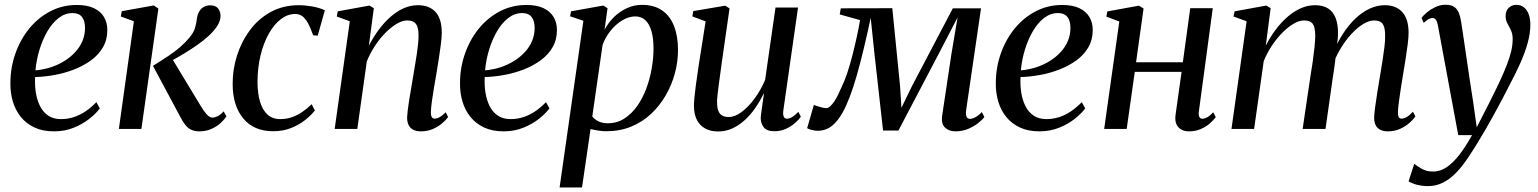

<svg xmlns="http://www.w3.org/2000/svg" viewBox="-20 -558 6658 831"><path d="M412 -89Q397 -68 368 -44.8Q339 -21.5 299.8 -5.5Q260.5 10.5 213.5 10.5Q165 10.5 129.2 -6.2Q93.5 -23 70.2 -51.8Q47 -80.5 35.8 -118Q24.5 -155.5 25 -197.5Q25 -265.5 46.8 -326.8Q68.5 -388 107 -435Q145.5 -482 198 -509.2Q250.5 -536.5 312.5 -536.5Q357 -536.5 386.2 -522.8Q415.5 -509 430 -484.5Q444.5 -460 444.5 -428Q444.5 -386 425.5 -353.2Q406.5 -320.5 373.8 -296.8Q341 -273 300.5 -257.2Q260 -241.5 216.2 -233.5Q172.5 -225.5 132 -224.5Q130 -190.5 135 -158Q140 -125.5 153 -99.2Q166 -73 188.5 -57.8Q211 -42.5 243.5 -42.5Q273.5 -42.5 300.5 -51.5Q327.5 -60.5 351.8 -77.2Q376 -94 397 -116ZM294.5 -501.5Q261.5 -501.5 234 -480.2Q206.5 -459 185.5 -423.2Q164.5 -387.5 151 -343.2Q137.5 -299 133.5 -253.5Q168.5 -256.5 200.5 -267Q232.5 -277.5 259.5 -294.5Q286.5 -311.5 306.5 -333.5Q326.5 -355.5 337.2 -381.5Q348 -407.5 348 -436.5Q348 -468.5 334.5 -485Q321 -501.5 294.5 -501.5Z M494.5 0 559.5 -466 503 -486.5 507 -509.5 645.5 -534.5 665.5 -521 592 0ZM843 10.5Q823 10.5 808.2 3.8Q793.5 -3 782.5 -16.8Q771.5 -30.5 761 -51L642 -273Q678.5 -295.5 707.2 -314.8Q736 -334 758.8 -353.5Q781.5 -373 799.5 -395Q818.5 -416.5 824.8 -439.5Q831 -462.5 832.5 -479.5Q835.5 -498 843.5 -510.5Q851.5 -523 863.8 -529Q876 -535 889.5 -535Q913 -535 923.5 -522Q934 -509 934.5 -490Q934.5 -472 925.5 -454.8Q916.5 -437.5 901 -421Q885.5 -403 860 -383Q834.5 -363 805 -344Q775.5 -325 747 -308.8Q718.5 -292.5 697 -281.5L720.5 -311.5L849 -99Q861.5 -78 874.2 -63.5Q887 -49 900 -49Q910 -49 922 -55Q934 -61 948 -76L960 -54.5Q950.5 -39.5 933.8 -24.5Q917 -9.5 894 0.5Q871 10.5 843 10.5Z M1162.5 10Q1078.5 10 1032.8 -45.5Q987 -101 987 -194.5Q986.5 -257 1005.8 -317.5Q1025 -378 1061.5 -427.2Q1098 -476.5 1151.5 -506Q1205 -535.5 1273.5 -535.5Q1300.5 -535.5 1331.8 -530Q1363 -524.5 1386 -513.5L1355 -403.5L1335.5 -405.5Q1323.5 -439 1312 -459.2Q1300.5 -479.5 1287.8 -488.5Q1275 -497.5 1257.5 -497.5Q1225 -497.5 1195.8 -475.2Q1166.5 -453 1143.8 -413Q1121 -373 1107.8 -318.8Q1094.5 -264.5 1094.5 -200Q1095 -152 1105.8 -116.8Q1116.5 -81.5 1138 -62Q1159.5 -42.5 1192.5 -42.5Q1220 -42.5 1243.5 -50.8Q1267 -59 1288.2 -73.5Q1309.5 -88 1329 -107L1343 -80Q1326.5 -59 1300.2 -38.2Q1274 -17.5 1239.5 -3.8Q1205 10 1162.5 10Z M1576.5 -360.5Q1595 -396 1618.2 -427.8Q1641.5 -459.5 1668.8 -483.8Q1696 -508 1726.2 -521.8Q1756.5 -535.5 1788.5 -535.5Q1838.5 -535.5 1865.2 -506Q1892 -476.5 1892 -416.5Q1892 -396.5 1888.2 -366.8Q1884.5 -337 1879.2 -303.5Q1874 -270 1868.5 -237.5Q1863.5 -208 1858.2 -177Q1853 -146 1849.2 -119Q1845.5 -92 1845 -74.5Q1844.5 -58.5 1848.8 -51.5Q1853 -44.5 1861 -44.5Q1871 -44.5 1882.5 -50.8Q1894 -57 1909 -72L1919.5 -51.5Q1911 -39.5 1894.5 -25Q1878 -10.5 1854.5 0Q1831 10.5 1800.5 10.5Q1783 10.5 1769.5 4Q1756 -2.5 1749 -15.8Q1742 -29 1742 -50Q1742.5 -61.5 1744.8 -81.2Q1747 -101 1751 -125.2Q1755 -149.5 1759.5 -175.5Q1764 -201.5 1768 -226.5Q1772 -250.5 1776.2 -275.5Q1780.5 -300.5 1784 -324Q1787.5 -347.5 1789.5 -368Q1791.5 -388.5 1791.5 -404.5Q1791.5 -428 1786.5 -442.2Q1781.5 -456.5 1770.8 -463Q1760 -469.5 1742 -469.5Q1721.5 -469.5 1697 -455Q1672.5 -440.5 1648 -415.8Q1623.5 -391 1602.5 -359Q1581.5 -327 1567.5 -292L1526.5 0H1428.5L1494 -466L1437.5 -486.5L1442 -509L1579.5 -534L1598 -522.5Z M2358 -89Q2343 -68 2314 -44.8Q2285 -21.5 2245.8 -5.5Q2206.5 10.5 2159.5 10.5Q2111 10.5 2075.2 -6.2Q2039.5 -23 2016.2 -51.8Q1993 -80.5 1981.8 -118Q1970.5 -155.5 1971 -197.5Q1971 -265.5 1992.8 -326.8Q2014.5 -388 2053 -435Q2091.5 -482 2144 -509.2Q2196.5 -536.5 2258.5 -536.5Q2303 -536.5 2332.2 -522.8Q2361.5 -509 2376 -484.5Q2390.5 -460 2390.5 -428Q2390.5 -386 2371.5 -353.2Q2352.5 -320.5 2319.8 -296.8Q2287 -273 2246.5 -257.2Q2206 -241.5 2162.2 -233.5Q2118.5 -225.5 2078 -224.5Q2076 -190.5 2081 -158Q2086 -125.5 2099 -99.2Q2112 -73 2134.5 -57.8Q2157 -42.5 2189.5 -42.5Q2219.5 -42.5 2246.5 -51.5Q2273.5 -60.5 2297.8 -77.2Q2322 -94 2343 -116ZM2240.5 -501.5Q2207.5 -501.5 2180 -480.2Q2152.5 -459 2131.5 -423.2Q2110.5 -387.5 2097 -343.2Q2083.5 -299 2079.5 -253.5Q2114.5 -256.5 2146.5 -267Q2178.5 -277.5 2205.5 -294.5Q2232.5 -311.5 2252.5 -333.5Q2272.5 -355.5 2283.2 -381.5Q2294 -407.5 2294 -436.5Q2294 -468.5 2280.5 -485Q2267 -501.5 2240.5 -501.5Z M2402 253.5 2505 -468 2447.5 -487.5 2451.5 -509 2591 -534 2609.5 -522.5 2596.5 -429Q2613 -460.5 2638 -484.8Q2663 -509 2694 -523Q2725 -537 2758.5 -537Q2810.5 -537 2845.2 -513.2Q2880 -489.5 2897.2 -445.5Q2914.5 -401.5 2914.5 -341.5Q2914.5 -291 2901 -240.8Q2887.5 -190.5 2861.5 -145.5Q2835.5 -100.5 2798 -65.2Q2760.5 -30 2711.8 -10Q2663 10 2604 10Q2587 10 2569.5 7.2Q2552 4.5 2536 0.5L2499 253.5ZM2543.5 -54Q2553.5 -41 2570.2 -32.8Q2587 -24.5 2610.5 -24.5Q2650 -24.5 2681.5 -44.5Q2713 -64.5 2737 -98Q2761 -131.5 2776.8 -173.5Q2792.5 -215.5 2800.5 -260.8Q2808.5 -306 2808.5 -348.5Q2808.5 -392.5 2799.5 -423.5Q2790.5 -454.5 2773 -470.8Q2755.5 -487 2729.5 -487Q2701.5 -487 2673 -469.8Q2644.5 -452.5 2622 -424.2Q2599.5 -396 2588 -363.5Z M3088 11Q3056 11 3032.8 -1.5Q3009.5 -14 2996.5 -38.5Q2983.5 -63 2983.5 -100.5Q2983.5 -114.5 2985.8 -138.5Q2988 -162.5 2991.8 -189.8Q2995.5 -217 2999.2 -241.5Q3003 -266 3005 -281L3034 -465.5L2976.5 -487L2980.5 -510L3119 -533.5L3137.5 -521.5L3103 -280.5Q3101 -262.5 3097.5 -239.2Q3094 -216 3091 -192.5Q3088 -169 3085.8 -148.8Q3083.5 -128.5 3083.5 -116.5Q3083.5 -93 3089 -78.5Q3094.5 -64 3105.8 -57.8Q3117 -51.5 3134 -51.5Q3160.5 -51.5 3189.5 -73Q3218.5 -94.5 3245.5 -131Q3272.5 -167.5 3291.5 -212L3336.5 -525.5H3434L3370.5 -81Q3368 -63.5 3372 -53.8Q3376 -44 3386 -44Q3395.5 -44 3408 -51.2Q3420.5 -58.5 3435.5 -74L3446 -53Q3438 -40.5 3421.2 -25.8Q3404.5 -11 3381.8 -0.5Q3359 10 3332 10Q3298.5 10 3285.2 -7.5Q3272 -25 3272.5 -49Q3272.5 -52.5 3274 -64.2Q3275.5 -76 3277.8 -92Q3280 -108 3282.5 -124.2Q3285 -140.5 3286.5 -152L3285 -152.5Q3269 -119.5 3248.5 -90Q3228 -60.5 3203.2 -38Q3178.5 -15.5 3149.8 -2.2Q3121 11 3088 11Z M4115 10.5Q4087 10.5 4069.8 -6.2Q4052.5 -23 4058 -59L4097.5 -322L4124.5 -482.5L4047.5 -334L3868.5 7H3802L3764.5 -327.5L3748.5 -481Q3733 -408 3718 -345.5Q3703 -283 3688.2 -231.5Q3673.5 -180 3658.2 -140Q3643 -100 3627.5 -72Q3606 -33 3579.8 -12.5Q3553.5 8 3518.5 8Q3510.5 8 3500.8 6Q3491 4 3483.2 1.2Q3475.5 -1.5 3473.5 -3.5L3502.5 -104Q3506 -102 3516 -98.8Q3526 -95.5 3537.5 -92.8Q3549 -90 3556 -90Q3564.5 -90 3573.2 -98Q3582 -106 3591 -119.2Q3600 -132.5 3608.2 -149.8Q3616.5 -167 3624.5 -185.5Q3635.5 -207.5 3647 -242Q3658.5 -276.5 3669 -317.2Q3679.5 -358 3688.2 -398.2Q3697 -438.5 3702.5 -471L3614.5 -495.5L3619 -522L3842 -522.5L3875.5 -186L3881.5 -91.5L3927.5 -186L4104 -522H4226L4161.5 -80.5Q4160 -69.5 4161 -61.2Q4162 -53 4166.5 -48.2Q4171 -43.5 4178 -43.5Q4188.5 -43.5 4202.2 -51Q4216 -58.5 4229.5 -73L4240.5 -51.5Q4231.5 -39.5 4213.2 -25Q4195 -10.5 4170 0Q4145 10.5 4115 10.5Z M4677 -89Q4662 -68 4633 -44.8Q4604 -21.5 4564.8 -5.5Q4525.5 10.5 4478.5 10.5Q4430 10.5 4394.2 -6.2Q4358.5 -23 4335.2 -51.8Q4312 -80.5 4300.8 -118Q4289.5 -155.5 4290 -197.5Q4290 -265.5 4311.8 -326.8Q4333.5 -388 4372 -435Q4410.5 -482 4463 -509.2Q4515.5 -536.5 4577.5 -536.5Q4622 -536.5 4651.2 -522.8Q4680.5 -509 4695 -484.5Q4709.5 -460 4709.5 -428Q4709.5 -386 4690.5 -353.2Q4671.5 -320.5 4638.8 -296.8Q4606 -273 4565.5 -257.2Q4525 -241.5 4481.2 -233.5Q4437.5 -225.5 4397 -224.5Q4395 -190.5 4400 -158Q4405 -125.5 4418 -99.2Q4431 -73 4453.5 -57.8Q4476 -42.5 4508.5 -42.5Q4538.5 -42.5 4565.5 -51.5Q4592.5 -60.5 4616.8 -77.2Q4641 -94 4662 -116ZM4559.5 -501.5Q4526.5 -501.5 4499 -480.2Q4471.5 -459 4450.5 -423.2Q4429.5 -387.5 4416 -343.2Q4402.5 -299 4398.5 -253.5Q4433.5 -256.5 4465.5 -267Q4497.5 -277.5 4524.5 -294.5Q4551.5 -311.5 4571.5 -333.5Q4591.5 -355.5 4602.2 -381.5Q4613 -407.5 4613 -436.5Q4613 -468.5 4599.5 -485Q4586 -501.5 4559.5 -501.5Z M5169 -77Q5166.5 -58.5 5171.2 -51.2Q5176 -44 5183.5 -44Q5192.5 -44 5204.2 -50Q5216 -56 5231 -72L5242 -51Q5233 -39 5217 -24.5Q5201 -10 5178 0.2Q5155 10.5 5126 10.5Q5108 10.5 5093.8 3.2Q5079.5 -4 5072 -19.8Q5064.5 -35.5 5068 -61.5L5094 -247H4891.5L4856.5 0H4759L4824.5 -465L4768.5 -486L4772.5 -508.5L4909.5 -533.5L4929.5 -521L4897 -288.5H5099.5L5131.5 -522.5H5229Z M5479.5 -522.5 5458.5 -360.5Q5476.5 -396 5500 -427.8Q5523.5 -459.5 5551 -483.8Q5578.5 -508 5609 -521.8Q5639.5 -535.5 5672 -535.5Q5706.5 -535.5 5728.8 -521Q5751 -506.5 5761.5 -478.2Q5772 -450 5771 -408Q5771 -401 5769.8 -388.5Q5768.5 -376 5766.5 -360.5Q5764.5 -345 5762 -328L5749 -327Q5768 -374.5 5793 -412.8Q5818 -451 5847.2 -478.5Q5876.5 -506 5908.5 -520.8Q5940.5 -535.5 5973 -535.5Q6022.5 -535.5 6049.5 -505.5Q6076.5 -475.5 6076.5 -416Q6076.5 -396.5 6072.8 -367Q6069 -337.5 6063.8 -304Q6058.5 -270.5 6053 -237.5Q6048 -208 6043.2 -177Q6038.5 -146 6034.8 -119Q6031 -92 6030.5 -74.5Q6030 -58.5 6033.8 -51.5Q6037.5 -44.5 6046 -44.5Q6056 -44.5 6068 -51.2Q6080 -58 6095.5 -74.5L6106 -54Q6097.5 -41.5 6080.8 -26.5Q6064 -11.5 6040.2 -0.5Q6016.5 10.5 5986.5 10.5Q5968 10.5 5954.5 4Q5941 -2.5 5934.2 -15.8Q5927.5 -29 5927.5 -49.5Q5928 -65.5 5931.8 -94.5Q5935.5 -123.5 5941.2 -158.5Q5947 -193.5 5952.5 -227Q5958 -259.5 5963.2 -292.2Q5968.5 -325 5972 -354.2Q5975.5 -383.5 5975 -404.5Q5975 -440 5964.2 -454.8Q5953.5 -469.5 5927 -469.5Q5906.5 -469.5 5881.5 -454.8Q5856.5 -440 5830.8 -412.8Q5805 -385.5 5782.2 -347.8Q5759.5 -310 5743.5 -264.5L5763 -331.5Q5761 -313.5 5758.8 -294.2Q5756.5 -275 5753.8 -256Q5751 -237 5748 -219L5717 0H5618L5651.5 -226.5Q5657 -259 5661.8 -292.2Q5666.5 -325.5 5669.5 -355Q5672.5 -384.5 5672.5 -404Q5672.5 -440 5661.8 -454.8Q5651 -469.5 5623.5 -469.5Q5603 -469.5 5578.8 -455.2Q5554.5 -441 5530 -416.2Q5505.5 -391.5 5484.5 -359.8Q5463.5 -328 5449.5 -293L5408 0H5310L5375.5 -466L5319 -486.5L5323.5 -509L5461 -534Z M6204 -445Q6200.5 -464.5 6195 -472.2Q6189.5 -480 6180.5 -480Q6171 -480 6162 -474.5Q6153 -469 6142 -459L6132.5 -480.5Q6141 -492 6156.8 -505Q6172.5 -518 6193.2 -527.8Q6214 -537.5 6236.5 -537.5Q6260 -537.5 6273.5 -528.5Q6287 -519.5 6293.8 -503Q6300.5 -486.5 6304 -463.5Q6310 -423.5 6316.5 -380.8Q6323 -338 6329.2 -294Q6335.5 -250 6342.2 -206.2Q6349 -162.5 6355.5 -120.5L6371.5 -7L6426 -113.5Q6452 -165 6470.8 -205.2Q6489.5 -245.5 6502 -277.8Q6514.5 -310 6520.8 -337Q6527 -364 6527 -389Q6527 -412 6519.2 -427.8Q6511.5 -443.5 6504 -457.2Q6496.5 -471 6496.5 -489Q6496.5 -511 6509.8 -524Q6523 -537 6543 -537Q6563 -537 6576.5 -525.8Q6590 -514.5 6596.8 -495.2Q6603.5 -476 6603.5 -450.5Q6603.5 -413.5 6591.8 -371.5Q6580 -329.5 6560.2 -285Q6540.5 -240.5 6516 -195Q6500 -163 6482 -129Q6464 -95 6445.2 -60.8Q6426.5 -26.5 6407.5 6Q6388.5 38.5 6370 68.5Q6351.5 98.5 6334.5 123.5Q6309.5 161.5 6282.8 189.2Q6256 217 6225.8 232.2Q6195.5 247.5 6161 247.5Q6136 247.5 6114.2 242Q6092.5 236.5 6076.5 227L6101 151Q6112 160 6132.8 172.2Q6153.5 184.5 6183 184.5Q6213 184.5 6240.8 166Q6268.5 147.5 6295.8 112.5Q6323 77.5 6351 27H6291.5Z"/></svg>

Font: Merriweather 96pt
Style: Italic
Weight: 400
Italic angle: -7.8°
Version: Version 2.101